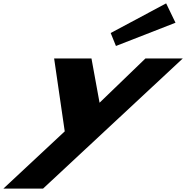

<svg xmlns="http://www.w3.org/2000/svg" viewBox="-29 -860 1105 1140"><path d="M628.2 -664 659.4 -587 1013 -725 957.5 -840ZM834.7 -513 562.1 -250 514.1 -513H292.4L355.4 -80L-9.1 260H226.4L1056.4 -513Z"/></svg>

Font: Hussar
Style: BdSuprExtOblFive
Weight: 700
Foundry: Cannot Into Space Fonts
Version: Version 2.00